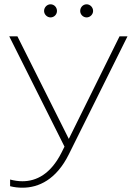

<svg xmlns="http://www.w3.org/2000/svg" viewBox="-20 -869 626 893"><path d="M27 -34V-3C46 2 65 4 85 4C160 4 242 -34 300 -151L573 -700H536L300 -223L61 -700H23L280 -187L266 -159C216 -60 150 -26 84 -26C65 -26 46 -29 27 -34ZM383 -788C399 -788 413 -802 413 -818C413 -835 399 -849 383 -849C366 -849 353 -835 353 -818C353 -802 366 -788 383 -788ZM215 -788C232 -788 245 -802 245 -818C245 -835 232 -849 215 -849C199 -849 185 -835 185 -818C185 -802 199 -788 215 -788Z"/></svg>

Font: Chess Sans ExtraLight
Style: Regular
Weight: 275
Designer: Wolf Bōese
Foundry: Wolf Bōese
Version: Version 7.223;Glyphs 3.3 (3306)